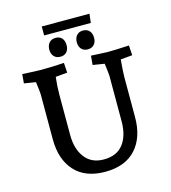

<svg xmlns="http://www.w3.org/2000/svg" viewBox="-138 -1076 1067 1201"><g transform="rotate(-15 395.5 -475.5)"><path d="M129 -267V-558Q129 -572 120 -639L45 -651L50 -710Q140 -705 166 -705Q248 -705 320 -710L324 -646L248 -639Q241 -580 241 -528V-264Q241 -174 283.5 -118Q326 -62 406 -62Q490 -62 532 -116.5Q574 -171 574 -264V-558Q574 -572 565 -639L490 -651L495 -710Q583 -705 601 -705Q646 -705 741 -710L745 -646L669 -639Q662 -560 662 -528V-267Q662 -136 593 -60.5Q524 15 395 15Q266 15 197.5 -60.5Q129 -136 129 -267ZM431 -813Q431 -841 446 -858Q461 -875 487 -875Q513 -875 528 -858.5Q543 -842 543 -813Q543 -786 528 -769.5Q513 -753 487 -753Q461 -753 446 -769.5Q431 -786 431 -813ZM253 -813Q253 -841 268 -858Q283 -875 310 -875Q336 -875 350.5 -858.5Q365 -842 365 -813Q365 -786 350.5 -769.5Q336 -753 310 -753Q283 -753 268 -769.5Q253 -786 253 -813ZM245 -966H554L547 -908H245Z"/></g></svg>

Font: Andada Pro SemiBold
Style: Regular
Weight: 600
Designer: Carolina Giovagnoli
Foundry: Huerta Tipografica
Version: Version 3.005